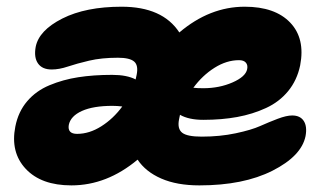

<svg xmlns="http://www.w3.org/2000/svg" viewBox="-20 -586 967 575"><path d="M193.8 -30.8Q103.5 -30.8 57.1 -80.3Q10.7 -129.9 25.9 -207Q34.7 -251.5 61.3 -282.7Q87.9 -314 128.4 -330.8Q168.9 -347.7 214.4 -354.7Q259.8 -361.8 315.9 -361.8Q359.9 -361.8 386.2 -348.1Q386.7 -350.6 387.7 -355Q388.7 -359.4 389.2 -361.8Q395 -390.1 381.8 -401.6Q368.7 -413.1 333 -413.1Q284.2 -413.1 246.8 -404.3Q209.5 -395.5 183.3 -386.7Q157.2 -377.9 134.8 -377.9Q106.4 -377.9 93.8 -396Q81.1 -414.1 86.9 -445.8Q96.7 -495.1 166.7 -530.5Q236.8 -565.9 344.2 -565.9Q466.8 -565.9 517.1 -488.8Q607.9 -565.9 712.9 -565.9Q803.7 -565.9 849.1 -518.3Q894.5 -470.7 878.9 -390.1Q869.6 -345.7 843 -313.2Q816.4 -280.8 776.6 -262.5Q736.8 -244.1 690.4 -235.6Q644 -227.1 588.9 -227.1Q545.4 -227.1 519 -242.2Q516.6 -230 516.1 -228Q510.7 -200.2 525.6 -188.5Q540.5 -176.8 584 -176.8Q638.7 -176.8 685.8 -186.8Q732.9 -196.8 759 -208.5Q785.2 -220.2 811.5 -230.2Q837.9 -240.2 855 -240.2Q878.9 -240.2 889.6 -223.9Q900.4 -207.5 895 -178.2Q882.8 -118.7 795.9 -74.7Q709 -30.8 577.1 -30.8Q509.8 -30.8 462.9 -51.3Q416 -71.8 392.1 -107.9Q299.8 -30.8 193.8 -30.8ZM695.8 -405.8Q658.7 -405.8 622.6 -383.1Q586.4 -360.4 559.1 -323.2Q570.8 -321.8 588.9 -321.8Q636.7 -321.8 676.3 -339.1Q715.8 -356.4 720.2 -378.9Q722.7 -391.1 716.3 -398.4Q710 -405.8 695.8 -405.8ZM186 -211.9Q181.6 -185.1 210.9 -185.1Q247.6 -185.1 283.4 -207.8Q319.3 -230.5 346.2 -267.1Q330.6 -269 316.9 -269Q259.3 -269 225.3 -253.7Q191.4 -238.3 186 -211.9Z"/></svg>

Font: Shantell Sans Irregular Bouncy
Style: Italic
Weight: 800
Italic angle: -11.31°
Designer: Stephen Nixon, Anya Danilova, Shantell Martin
Foundry: Arrow Type
Version: Version 1.006;[9816181b4]